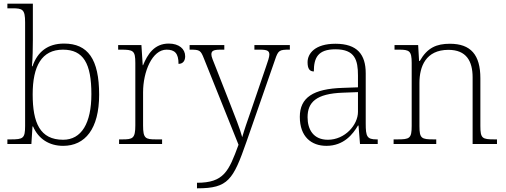

<svg xmlns="http://www.w3.org/2000/svg" viewBox="-20 -780 2739 1040"><path d="M322 10C441 10 517 -82 517 -267C517 -460 456 -544 327 -544C238 -544 183 -499 156 -421H153C157 -461 158 -526 158 -563V-760H20V-735H46C102 -735 116 -730 116 -659V-98C116 -30 105 -25 38 -25H20V0H150L156 -95H159C188 -28 246 10 322 10ZM322 -23C197 -23 157 -114 157 -269C157 -422 206 -511 321 -511C432 -511 475 -436 475 -270C475 -112 421 -23 322 -23Z M625 0H858V-25H825C768 -25 755 -30 755 -100V-280C755 -393 805 -511 882 -511C926 -511 947 -492 947 -434C972 -434 983 -452 983 -475C983 -515 950 -544 894 -544C815 -544 779 -485 755 -427H753L746 -536H620V-511H635C702 -511 713 -506 713 -439V-101C713 -30 699 -25 643 -25H625Z M1047 210V240H1050C1216 240 1243 194 1315 -12L1470 -457C1487 -508 1494 -511 1547 -511H1550V-536H1358V-511H1389C1430 -511 1439 -503 1439 -484C1439 -472 1431 -447 1421 -419L1339 -179C1319 -122 1304 -79 1292 -37C1281 -80 1250 -157 1227 -216L1152 -407C1133 -455 1125 -472 1125 -485C1125 -503 1134 -511 1174 -511H1195V-536H1007V-511H1010C1062 -511 1067 -508 1085 -462L1272 4C1219 149 1192 210 1047 210Z M1748 10C1843 10 1892 -54 1919 -100H1922L1930 0H2026V-25H2020C1968 -25 1961 -40 1961 -111V-383C1961 -485 1915 -543 1797 -543C1686 -543 1646 -490 1646 -443C1646 -408 1657 -393 1680 -393C1680 -467 1702 -513 1797 -513C1903 -513 1919 -454 1919 -371V-307L1836 -304C1677 -299 1604 -252 1604 -147C1604 -39 1667 10 1748 10ZM1756 -23C1678 -23 1646 -78 1646 -145C1646 -225 1691 -273 1838 -278L1919 -281V-174C1919 -104 1849 -23 1756 -23Z M2112 0H2343V-25H2329C2263 -25 2252 -30 2252 -97V-331C2252 -419 2286 -510 2409 -510C2506 -510 2540 -449 2540 -361V0H2672V-25H2659C2592 -25 2582 -30 2582 -98V-356C2582 -483 2530 -543 2417 -543C2345 -543 2295 -522 2254 -450H2250L2245 -536H2117V-511H2140C2197 -511 2210 -505 2210 -439V-98C2210 -30 2199 -25 2132 -25H2112Z"/></svg>

Font: Noto Serif Sinhala ExtraLight
Style: Regular
Weight: 200
Designer: Jelle Bosma - Monotype Design Team
Foundry: Monotype Imaging Inc.
Version: Version 2.007